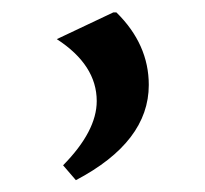

<svg xmlns="http://www.w3.org/2000/svg" viewBox="-20 -156 337 315"><path d="M166 -135.7H170.9Q224.1 -83.5 224.1 -16.6Q224.1 76.7 104.5 139.6L83.5 115.2Q138.7 59.1 138.7 9.8Q138.7 -49.3 73.2 -91.8Z"/></svg>

Font: Nova Slim
Style: Book
Weight: 400
Version: Version 2.000